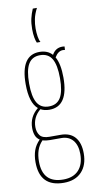

<svg xmlns="http://www.w3.org/2000/svg" viewBox="-108 -833 534 1096"><g transform="rotate(-10 158.5 -285.0)"><path d="M161 -205Q132 -205 110 -217Q64 -179 64 -121Q64 -92 79 -72.5Q94 -53 134 -53H198Q253 -53 281.5 -20Q310 13 310 74Q310 142 273 181Q236 220 170 220Q30 220 30 76Q30 38 40.5 8Q51 -22 76 -47Q59 -58 52 -76.5Q45 -95 45 -119Q45 -184 97 -226Q52 -264 52 -372Q52 -540 161 -540Q208 -540 235 -510Q255 -547 295 -547Q304 -547 308 -546L307 -526Q304 -527 295 -527Q267 -527 247 -493Q271 -451 271 -372Q271 -205 161 -205ZM161 -224Q208 -224 229.5 -260Q251 -296 251 -372Q251 -449 229.5 -485Q208 -521 161 -521Q115 -521 93.5 -485Q72 -449 72 -372Q72 -296 93.5 -260Q115 -224 161 -224ZM50 76Q50 201 170 201Q228 201 259 167.5Q290 134 290 74Q290 23 266 -5.5Q242 -34 199 -34H133Q109 -34 91 -40Q69 -17 59.5 11.5Q50 40 50 76ZM177 -595H156Q151 -605 147 -626Q143 -647 143 -675Q143 -709 149 -735.5Q155 -762 167 -790H191Q174 -757 168.5 -729Q163 -701 163 -675Q163 -650 166.5 -628.5Q170 -607 177 -595Z"/></g></svg>

Font: Georama Condensed Thin
Style: Regular
Weight: 100
Width: 3
Designer: Jean-Baptiste Levee
Foundry: Production Type
Version: Version 1.000